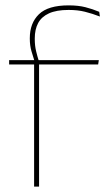

<svg xmlns="http://www.w3.org/2000/svg" viewBox="-20 -695 416 715"><path d="M235.5 -675Q271.5 -675 298 -668.2Q324.5 -661.5 349.5 -651L352 -633.5Q323.5 -644.5 296.5 -651.2Q269.5 -658 235.5 -658Q190 -658 162.2 -645.2Q134.5 -632.5 122 -609Q109.5 -585.5 109.5 -552V-549Q109.5 -525 114.5 -504.2Q119.5 -483.5 125 -466.5L108.5 -464V-467.5Q103.5 -482.5 97.2 -504.2Q91 -526 91 -550.5V-553Q91 -609 125 -642Q159 -675 235.5 -675ZM107 0V-460H125.5V0ZM14 -455V-471H114H120H348L345.5 -455Z"/></svg>

Font: Anek Telugu Thin
Style: Regular
Weight: 250
Version: Version 1.003